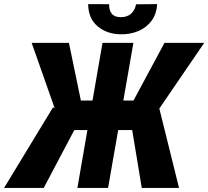

<svg xmlns="http://www.w3.org/2000/svg" viewBox="-60 -921 1021 941"><path d="M245.6 -283.7 95.2 -710.9H277.8L336.4 -428.2H442.9L398.4 -283.7ZM315.9 -305.7 154.3 0H-40L200.2 -395.5ZM593.8 -710.9 469.7 0H319.3L442.4 -710.9ZM940.9 -710.9 648.9 -283.7H490.7L495.1 -428.2H594.2L746.1 -710.9ZM634.8 0 582.5 -315.9 718.3 -399.4 817.4 0ZM606.9 -899.9 710 -900.9Q707.5 -852.1 682.4 -818.6Q657.2 -785.2 617.4 -768.6Q577.6 -752 531.2 -752.9Q463.4 -753.9 418 -792.5Q372.6 -831.1 372.1 -900.9L475.1 -900.4Q474.1 -871.6 487.5 -854.2Q501 -836.9 531.7 -836.9Q562.5 -836.4 581.8 -853.5Q601.1 -870.6 606.9 -899.9Z"/></svg>

Font: Roboto Condensed ExtraBold
Style: Italic
Weight: 800
Italic angle: -12°
Designer: Christian Robertson
Foundry: Google
Version: Version 3.008; 2023